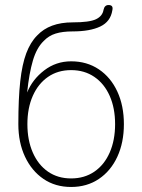

<svg xmlns="http://www.w3.org/2000/svg" viewBox="-20 -733 566 764"><path d="M263 11Q200 11 153 -21Q106 -53 79.5 -109.5Q53 -166 53 -239Q53 -341 60.5 -409Q68 -477 84.5 -521Q101 -565 128 -592Q177 -644 269 -644Q336 -644 362 -656.5Q388 -669 392 -694Q396 -713 412 -713Q432 -713 427 -692Q420 -647 379 -627.5Q338 -608 269 -608Q229 -608 201.5 -599.5Q174 -591 154 -570Q126 -543 111 -492.5Q96 -442 88 -365Q109 -417 156 -453Q203 -489 263 -489Q326 -489 373.5 -457Q421 -425 447 -368.5Q473 -312 473 -239Q473 -166 447 -109.5Q421 -53 373.5 -21Q326 11 263 11ZM263 -23Q316 -23 355.5 -50Q395 -77 416.5 -126Q438 -175 438 -239Q438 -303 416.5 -351.5Q395 -400 355.5 -427Q316 -454 263 -454Q210 -454 171 -427Q132 -400 110.5 -351.5Q89 -303 89 -239Q89 -175 110.5 -126Q132 -77 171 -50Q210 -23 263 -23Z"/></svg>

Font: Zen Maru Gothic Light
Style: Regular
Weight: 300
Designer: Yoshimichi Ohira
Foundry: Positype
Version: Version 1.001